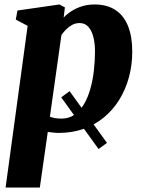

<svg xmlns="http://www.w3.org/2000/svg" viewBox="-20 -584 642 858"><path d="M458 54.5 420.5 82 253.5 -149 291 -176.5ZM5 254 103.5 -468.5 50.5 -496.5 58 -537 245.5 -564 270 -551 264.5 -505.5Q279.5 -521.5 300.2 -534.8Q321 -548 346.5 -556Q372 -564 403 -564Q458 -564 495.5 -539.5Q533 -515 552 -468Q571 -421 571 -354Q571 -293.5 556.2 -239Q541.5 -184.5 513.5 -139Q485.5 -93.5 445.2 -60Q405 -26.5 353.8 -8.2Q302.5 10 242.5 10Q231 10 218.2 8.5Q205.5 7 193.5 5.5L158 254ZM203 -62.5Q213.5 -58.5 226 -56.2Q238.5 -54 255 -54Q288 -54 312.8 -71.2Q337.5 -88.5 355 -118Q372.5 -147.5 383.5 -186.2Q394.5 -225 399.5 -268.5Q404.5 -312 404.5 -355.5Q404.5 -390 397.2 -418.5Q390 -447 375 -464Q360 -481 336 -481Q318 -481 303.2 -473.2Q288.5 -465.5 276.2 -453.2Q264 -441 254.5 -427.5Z"/></svg>

Font: Merriweather 28pt Black
Style: Italic
Weight: 900
Italic angle: -7.8°
Version: Version 2.101